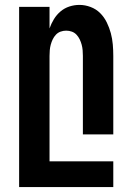

<svg xmlns="http://www.w3.org/2000/svg" viewBox="-20 -548 540 783"><path d="M58 215V-520H182V-432Q189 -452 200 -470Q211 -488 227 -501.5Q243 -515 263 -521.5Q283 -528 304 -528Q327 -528 349.5 -519.5Q372 -511 388.5 -494.5Q405 -478 415.5 -456.5Q426 -435 432 -412.5Q438 -390 440 -366.5Q442 -343 442 -320V0H318V-320Q318 -332 317 -343.5Q316 -355 313 -366Q310 -377 305 -387.5Q300 -398 292 -406.5Q284 -415 273 -419Q262 -423 250 -423Q238 -423 227 -419Q216 -415 208 -406.5Q200 -398 195 -387.5Q190 -377 187 -366Q184 -355 183 -343.5Q182 -332 182 -320V110H442V215Z"/></svg>

Font: Iosevka Term Curly Extrabold
Style: Regular
Weight: 800
Designer: Belleve Invis
Foundry: Belleve Invis
Version: Version 32.3.0